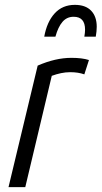

<svg xmlns="http://www.w3.org/2000/svg" viewBox="-20 -770 418 790"><path d="M15 0 135 -500Q208 -532 274 -532Q318 -532 346 -523L327 -464Q302 -473 269 -473Q250 -473 231 -469Q212 -465 193 -458L84 0ZM162 -619Q173 -680 205 -715Q237 -750 288 -750Q332 -750 355 -726Q378 -702 378 -660Q378 -651 377 -640.5Q376 -630 374 -619H327Q330 -636 330 -648Q330 -701 283 -701Q255 -701 237 -680Q219 -659 208 -619Z"/></svg>

Font: Ubuntu Sans Condensed
Style: Italic
Weight: 400
Width: 3
Italic angle: -13.5°
Designer: Dalton Maag Ltd
Foundry: Dalton Maag Ltd
Version: Version 1.006; ttfautohint (v1.8.4.7-5d5b)